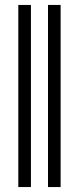

<svg xmlns="http://www.w3.org/2000/svg" viewBox="-20 -756 320 776"><path d="M225 0V-736H174V0ZM105 0V-736H54V0Z"/></svg>

Font: XITS Math
Style: Regular
Weight: 400
Designer: MicroPress Inc., with final additions and corrections provided by Coen Hoffman, Elsevier (retired)
Version: Version 1.108